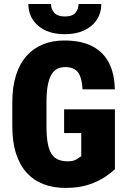

<svg xmlns="http://www.w3.org/2000/svg" viewBox="-20 -922 631 952"><path d="M549.8 -379.9V-83Q533.2 -66.9 501 -44.9Q468.8 -22.9 420.2 -6.6Q371.6 9.8 305.7 9.8Q244.6 9.8 195.8 -8.8Q147 -27.3 112.5 -65.2Q78.1 -103 59.6 -160.4Q41 -217.8 41 -296.4V-414.1Q41 -492.2 59.8 -550.3Q78.6 -608.4 112.8 -646Q147 -683.6 193.8 -702.4Q240.7 -721.2 297.9 -721.2Q383.3 -721.2 438.2 -692.4Q493.2 -663.6 520.5 -609.6Q547.9 -555.7 549.3 -479H389.2Q387.2 -519.5 377.4 -543.9Q367.7 -568.4 349.6 -578.9Q331.5 -589.4 303.7 -589.4Q281.2 -589.4 263.9 -580.6Q246.6 -571.8 234.6 -551.5Q222.7 -531.2 216.6 -497.6Q210.4 -463.9 210.4 -415V-296.4Q210.4 -248 216.3 -214.4Q222.2 -180.7 234.4 -160.6Q246.6 -140.6 267.1 -131.3Q287.6 -122.1 317.9 -122.1Q336.4 -122.1 348.6 -127Q360.8 -131.8 369.1 -138.2Q377.4 -144.5 382.8 -147V-262.2H297.9V-379.9ZM369.6 -902.3H482.4Q482.4 -858.4 460.2 -824.5Q438 -790.5 397.5 -771.5Q356.9 -752.4 301.8 -752.4Q218.3 -752.4 169.4 -794.2Q120.6 -835.9 120.6 -902.3H232.9Q232.9 -878.4 248.5 -859.4Q264.2 -840.3 301.8 -840.3Q339.4 -840.3 354.5 -859.4Q369.6 -878.4 369.6 -902.3Z"/></svg>

Font: Roboto Condensed Black
Style: Regular
Weight: 900
Designer: Christian Robertson
Foundry: Google
Version: Version 3.008; 2023